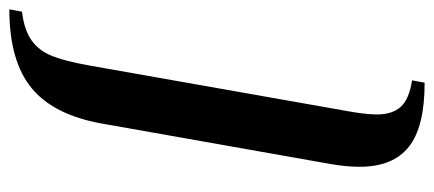

<svg xmlns="http://www.w3.org/2000/svg" viewBox="-279 -486 929 411"><g transform="rotate(-90 185.5 -280.5)"><path d="M34 25Q34 -4 40 -38L126 -524Q144 -629 202 -677Q260 -725 371 -725L366 -698Q326 -693 304 -677Q282 -661 271 -633Q260 -605 251 -555L154 -6Q146 36 146 62Q146 95 162.5 113Q179 131 219 137L214 164Q119 164 76.5 130Q34 96 34 25Z"/></g></svg>

Font: Fahkwang Medium
Style: Italic
Weight: 500
Italic angle: -10°
Version: Version 1.000; ttfautohint (v1.6)